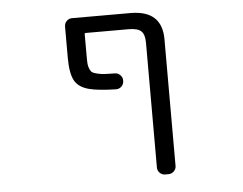

<svg xmlns="http://www.w3.org/2000/svg" viewBox="-52 -611 1104 871"><g transform="rotate(-5 500.0 -175.5)"><path d="M630.9 -407.2Q630.9 -444.3 614.7 -459.5Q598.6 -474.6 557.6 -474.6H362.3Q357.4 -474.6 357.4 -470.7V-372.1Q357.4 -345.7 358.4 -334Q359.4 -322.3 364.7 -310.1Q370.1 -297.9 377 -293.9Q383.8 -290 402.3 -285.6Q420.9 -281.2 443.4 -281.2Q456.1 -280.3 478.5 -280.3Q492.2 -280.3 502.4 -270Q512.7 -259.8 512.7 -246.1V-242.2Q512.7 -228.5 502.4 -218.3Q492.2 -208 477.5 -208Q394.5 -210 354.5 -220.7Q306.6 -233.4 289.1 -266.6Q271.5 -299.8 271.5 -371.1V-511.7Q271.5 -526.4 281.7 -536.6Q292 -546.9 305.7 -546.9H572.3Q714.8 -546.9 715.8 -417V162.1Q715.8 175.8 705.6 186Q695.3 196.3 680.7 196.3H665Q651.4 196.3 641.1 186Q630.9 175.8 630.9 162.1Z"/></g></svg>

Font: Rounded-L Mgen+ 2m regular
Style: Regular
Weight: 400
Designer: [Source Han Sans]
Ryoko NISHIZUKA  (kana & ideographs); Paul D. Hunt (Latin, Greek & Cyrillic); Wenlong ZHANG  (bopomofo
Version: Version 1.059.20150602